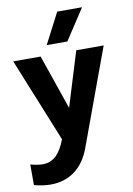

<svg xmlns="http://www.w3.org/2000/svg" viewBox="-98 -784 716 1035"><g transform="rotate(-10 259.5 -267.0)"><path d="M505 -500 311 28Q282 107 226.5 148Q171 189 94 189Q53 189 4 176V63Q16 67 36 70.5Q56 74 72 74Q113 74 143.5 46Q174 18 196 -41L10 -500H160L263 -201L355 -500ZM290 -723H426L316 -555H203Z"/></g></svg>

Font: Sarabun ExtraBold
Style: Regular
Weight: 800
Version: Version 1.000; ttfautohint (v1.6)